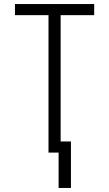

<svg xmlns="http://www.w3.org/2000/svg" viewBox="-20 -755 540 950"><path d="M270 175V0H220V-680H54V-735H446V-680H280V-55H331V175Z"/></svg>

Font: Iosevka SS04 Light
Style: Regular
Weight: 300
Monospace: yes
Designer: Belleve Invis
Foundry: Belleve Invis
Version: Version 19.0.0; ttfautohint (v1.8.4)